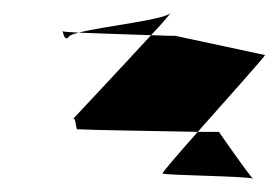

<svg xmlns="http://www.w3.org/2000/svg" viewBox="-20 -322 438 300"><path d="M77 -273H78C78 -274 77 -274 77 -273ZM234 -51C236 -48 362 -47 375 -43C367 -51 322 -116 322 -116H289C258 -81 233 -52 234 -51ZM375 -43C376 -43 375 -42 375 -42ZM94 -136C99 -141 98 -116 102 -120C115 -119 231 -117 289 -116C336 -169 396 -236 394 -236L254 -266C254 -266 239 -266 216 -267C171 -218 94 -136 94 -136ZM103 -271C133 -270 181 -268 216 -267C236 -288 247 -302 247 -302C238 -291 141 -281 103 -271ZM78 -273C79 -270 81 -256 88 -265C89 -267 95 -269 103 -271C91 -272 81 -272 78 -273Z"/></svg>

Font: Arrow
Style: Ita
Weight: 400
Version: Version 0.23